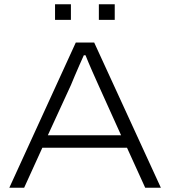

<svg xmlns="http://www.w3.org/2000/svg" viewBox="-20 -887 803 907"><path d="M24 0 338 -686H425L740 0H666L580 -189H180L94 0ZM206 -248H552L445 -485Q440 -496 432.5 -513Q425 -530 416 -550Q407 -570 398.5 -590.5Q390 -611 384 -626H376Q367 -606 355 -579Q343 -552 332.5 -527Q322 -502 315 -485ZM240 -793V-867H315V-793ZM447 -793V-867H522V-793Z"/></svg>

Font: Archivo SemiExpanded ExtraLight
Style: Regular
Weight: 250
Width: 6
Designer: Hector Gatti
Foundry: Omnibus-Type
Version: Version 2.001